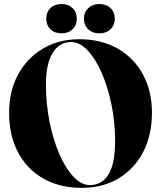

<svg xmlns="http://www.w3.org/2000/svg" viewBox="-20 -900 780 930"><path d="M364 -710Q470.5 -710 549.8 -664.8Q629 -619.5 672.5 -539.2Q716 -459 716 -354Q716 -245 673 -163Q630 -81 553.5 -35.5Q477 10 376 10Q269.5 10 190.2 -35Q111 -80 67.5 -161.8Q24 -243.5 24 -353.5Q24 -458.5 67.5 -538.8Q111 -619 187.8 -664.5Q264.5 -710 364 -710ZM537.5 -217Q537.5 -308.5 519.8 -394.2Q502 -480 472 -548.2Q442 -616.5 403.8 -656.5Q365.5 -696.5 324.5 -696.5Q268 -696.5 235.2 -643.8Q202.5 -591 202.5 -491Q202.5 -397.5 220 -310.2Q237.5 -223 267.5 -153.8Q297.5 -84.5 335.8 -44Q374 -3.5 415 -3.5Q474 -3.5 505.8 -55.5Q537.5 -107.5 537.5 -217ZM278 -738.5Q245 -738.5 224.5 -758.2Q204 -778 204 -809.5Q204 -841 224.5 -860.8Q245 -880.5 278 -880.5Q311 -880.5 331.5 -860.8Q352 -841 352 -809.5Q352 -778 331.5 -758.2Q311 -738.5 278 -738.5ZM461 -738.5Q428 -738.5 407.2 -758.2Q386.5 -778 386.5 -809.5Q386.5 -840.5 407.5 -860.5Q428.5 -880.5 461 -880.5Q494.5 -880.5 515.2 -860.8Q536 -841 536 -809.5Q536 -778 515.2 -758.2Q494.5 -738.5 461 -738.5Z"/></svg>

Font: Fraunces 144pt S000
Style: Bold
Weight: 700
Version: Version 1.000; ttfautohint (v1.8.3)